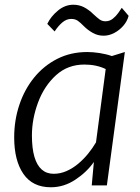

<svg xmlns="http://www.w3.org/2000/svg" viewBox="-20 -784 592 812"><path d="M195 8Q118 8 79 -48.5Q40 -105 40 -203Q40 -275.5 61.8 -340.5Q83.5 -405.5 124.2 -455.8Q165 -506 222 -535Q279 -564 349 -564Q372.5 -564 400.5 -559.8Q428.5 -555.5 453 -547L508 -564L432 0H368L377 -99Q346.5 -55.5 298.2 -23.8Q250 8 195 8ZM207 -49Q235 -49 261.2 -60.5Q287.5 -72 310.8 -91.5Q334 -111 353 -134.5Q372 -158 386 -182L427 -492Q387.5 -511 337 -511Q266.5 -511 217 -466Q167 -420.5 141 -350.8Q115 -281 115 -211Q115 -157 125.5 -121Q136 -85 156.5 -67Q177 -49 207 -49ZM418 -633Q393.5 -633 372.5 -644.8Q351.5 -656.5 335 -673Q319.5 -689 308.5 -696.5Q297.5 -704 281 -704Q261 -704 243.2 -688.8Q225.5 -673.5 211 -651L180 -683Q195 -714.5 225 -739.2Q255 -764 290 -764Q314 -764 334.5 -753.8Q355 -743.5 375 -724Q391 -709 401.5 -701.5Q412 -694 426 -694Q443.5 -694 457 -704.8Q470.5 -715.5 480 -729Q489.5 -742.5 495 -751L524 -717Q518 -694 501.5 -675Q485 -656 463 -644.5Q441 -633 418 -633Z"/></svg>

Font: Merriweather Sans Variable Regular
Style: Italic
Weight: 300
Italic angle: -8°
Designer: Eben Sorkin
Foundry: Eben Sorkin
Version: Version 2.001